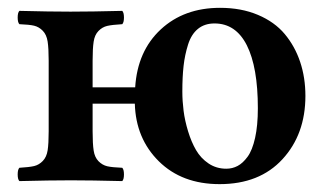

<svg xmlns="http://www.w3.org/2000/svg" viewBox="-20 -463 842 493"><path d="M530.8 -402.8Q505.4 -402.8 488.3 -388.9Q471.2 -375 462.9 -348.6Q454.6 -322.3 451.4 -293.9Q448.2 -265.6 448.2 -228Q448.2 -203.6 451.4 -178.5Q454.6 -153.3 462.9 -126Q471.2 -98.6 483.4 -77.6Q495.6 -56.6 515.6 -43.2Q535.6 -29.8 561 -29.8Q576.7 -29.8 590.1 -36.9Q603.5 -43.9 615.7 -60.5Q627.9 -77.1 635 -108.9Q642.1 -140.6 642.1 -185.1Q642.1 -290.5 613.8 -346.7Q585.4 -402.8 530.8 -402.8ZM326.2 -196.8H217.8V-126Q217.8 -93.8 220.5 -76.4Q223.1 -59.1 232.9 -49.1Q242.7 -39.1 255.4 -36.1Q268.1 -33.2 293.9 -32.2Q298.3 -27.8 298.3 -15.1Q298.3 -2.4 293.9 2Q213.9 0 162.1 0Q107.9 0 29.8 2Q25.4 -2.4 25.4 -15.1Q25.4 -27.8 29.8 -32.2Q55.2 -33.7 67.6 -36.6Q80.1 -39.6 89.8 -49.6Q99.6 -59.6 102.3 -76.9Q105 -94.2 105 -126V-307.1Q105 -338.9 102.3 -356.4Q99.6 -374 89.8 -384Q80.1 -394 67.6 -397Q55.2 -399.9 29.8 -400.9Q25.4 -405.3 25.4 -418Q25.4 -430.7 29.8 -435.1Q107.9 -433.1 161.1 -433.1Q213.9 -433.1 293.9 -435.1Q298.3 -430.7 298.3 -418Q298.3 -405.3 293.9 -400.9Q268.1 -399.4 255.4 -396.5Q242.7 -393.6 232.9 -383.5Q223.1 -373.5 220.5 -356.2Q217.8 -338.9 217.8 -307.1V-238.8H327.1Q333 -332 392.8 -387.5Q452.6 -442.9 544.9 -442.9Q599.6 -442.9 642.3 -424.8Q685.1 -406.7 711.2 -375.5Q737.3 -344.2 750.7 -304Q764.2 -263.7 764.2 -216.8Q764.2 -118.2 705.3 -54.2Q646.5 9.8 543.9 9.8Q447.3 9.8 387.9 -48.8Q328.6 -107.4 326.2 -196.8Z"/></svg>

Font: Common Serif SemiBold
Style: Regular
Weight: 600
Designer: Philipp H. Poll, Khaled Hosny
Foundry: Stefan Peev, Context Ltd.
Version: Version 1.026